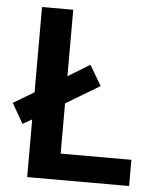

<svg xmlns="http://www.w3.org/2000/svg" viewBox="-52 -758 654 803"><g transform="rotate(5 275.5 -357.0)"><path d="M92 0V-242L53 -220L5 -304L92 -356V-714H223V-435L315 -491L365 -406L223 -321V-110H520V0Z"/></g></svg>

Font: Noto Sans Sora Sompeng Semi
Style: Bold
Weight: 700
Designer: Monotype Design Team. David Williams.
Foundry: Monotype Imaging Inc.
Version: Version 2.101; ttfautohint (v1.8.4.7-5d5b)